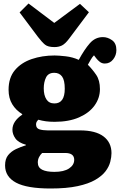

<svg xmlns="http://www.w3.org/2000/svg" viewBox="-20 -847 685 1097"><path d="M269 230Q134 230 71.5 196.5Q9 163 9 98Q9 61 26.5 39.5Q44 18 71 5Q98 -8 128 -17V-20Q85 -32 68 -56Q51 -80 51 -106Q51 -154 107 -192V-195Q71 -217 50 -251.5Q29 -286 29 -334Q29 -403 65 -446Q101 -489 161 -509.5Q221 -530 292 -530Q314 -530 354.5 -525.5Q395 -521 430 -505Q462 -564 493 -599.5Q524 -635 568 -635Q595 -635 620 -617.5Q645 -600 645 -561Q645 -531 626.5 -507.5Q608 -484 579 -484Q563 -484 551 -493Q539 -502 529 -515L517 -531Q507 -521 498.5 -506Q490 -491 482 -477Q508 -451 529.5 -419.5Q551 -388 551 -338Q551 -287 520.5 -244.5Q490 -202 432 -176.5Q374 -151 292 -151Q264 -151 242 -154Q220 -157 199 -163Q193 -157 189.5 -151Q186 -145 186 -136Q186 -114 205.5 -108Q225 -102 252 -102H437Q526 -102 571.5 -67.5Q617 -33 617 28Q617 50 610 77.5Q603 105 583 131.5Q563 158 524.5 180.5Q486 203 423.5 216.5Q361 230 269 230ZM291 -256Q350 -256 350 -340Q350 -389 334.5 -410Q319 -431 290 -431Q256 -431 243 -404.5Q230 -378 230 -342Q230 -303 245 -279.5Q260 -256 291 -256ZM291 135Q345 135 374.5 115.5Q404 96 404 66Q404 27 352 27H221Q210 37 203 51Q196 65 196 81Q196 110 220.5 122.5Q245 135 291 135ZM291 -578Q254 -578 237 -592Q220 -606 197 -636L92 -776L143 -827L290 -716L437 -825L488 -777L374 -625Q352 -596 333.5 -587Q315 -578 291 -578Z"/></svg>

Font: Literata 12pt ExtraBold
Style: Regular
Weight: 800
Designer: Latin by Veronika Burian and Jose Scaglione. Greek by Irene Vlachou. Cyrillic by Vera Evstafieva.
Foundry: TypeTogether
Version: Version 3.002